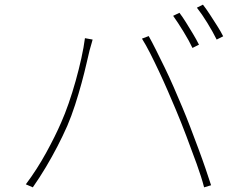

<svg xmlns="http://www.w3.org/2000/svg" viewBox="-20 -816 1040 825"><path d="M751 -761Q764 -744 779 -720Q794 -696 809 -671Q824 -646 835 -624L807 -610Q793 -640 768.5 -680Q744 -720 724 -748ZM852 -796Q866 -778 882 -753.5Q898 -729 913.5 -704.5Q929 -680 939 -660L911 -646Q894 -680 871 -717.5Q848 -755 826 -783ZM243 -290Q259 -326 275 -372Q291 -418 305 -468Q319 -518 329.5 -565.5Q340 -613 345 -652L378 -646Q376 -638 374 -631.5Q372 -625 370 -617.5Q368 -610 365 -600Q360 -580 351.5 -542.5Q343 -505 330.5 -459Q318 -413 302.5 -365Q287 -317 269 -275Q250 -232 227 -187.5Q204 -143 177.5 -98.5Q151 -54 121 -11L91 -24Q139 -88 178.5 -160Q218 -232 243 -290ZM735 -346Q719 -384 701 -425.5Q683 -467 663.5 -508.5Q644 -550 625.5 -586.5Q607 -623 590 -650L619 -661Q633 -636 650.5 -601Q668 -566 687.5 -526Q707 -486 726 -442.5Q745 -399 763 -356Q780 -316 797.5 -270Q815 -224 832 -178.5Q849 -133 863 -92Q877 -51 887 -20L857 -11Q846 -54 825 -112Q804 -170 780.5 -232Q757 -294 735 -346Z"/></svg>

Font: Noto Sans TC Thin
Style: Regular
Weight: 100
Designer: Ryoko NISHIZUKA 西塚涼子 (kana, bopomofo & ideographs); Paul D. Hunt (Latin, Greek & Cyrillic); Sandoll Communications 산돌커뮤니
Foundry: Adobe
Version: Version 2.004-H2;hotconv 1.0.118;makeotfexe 2.5.65603